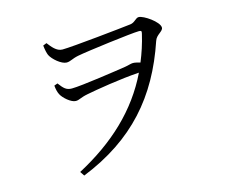

<svg xmlns="http://www.w3.org/2000/svg" viewBox="-103 -840 1207 1025"><g transform="rotate(-15 500.0 -328.0)"><path d="M304 -637C271 -637 248 -669 230 -692L210 -684C213 -658 217 -641 222 -629C235 -602 280 -564 308 -564C329 -564 341 -576 376 -583C432 -594 685 -626 722 -626C734 -626 740 -625 735 -608C723 -556 707 -508 688 -462C674 -466 660 -470 648 -470C636 -470 622 -464 602 -461C557 -454 352 -423 299 -423C268 -423 255 -437 231 -469L212 -462C214 -441 218 -424 225 -411C236 -389 276 -353 302 -353C322 -353 330 -364 372 -372C423 -382 564 -406 666 -412C576 -226 427 -88 226 19L242 43C536 -75 703 -268 799 -552C809 -584 847 -592 847 -613C847 -645 768 -699 741 -699C724 -699 714 -676 689 -673C640 -667 359 -637 304 -637Z"/></g></svg>

Font: Harano Aji Mincho KR
Style: Regular
Weight: 400
Foundry: Masamichi Hosoda
Version: HaranoAjiMinchoKR-Regular version 20230610;ttx 4.39.4